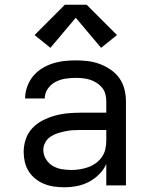

<svg xmlns="http://www.w3.org/2000/svg" viewBox="-20 -783 640 811"><path d="M251 8Q230 8 208.5 5Q187 2 167 -6Q147 -14 130 -27.5Q113 -41 101.5 -59Q90 -77 85 -98Q80 -119 80 -141Q80 -169 89 -195.5Q98 -222 117 -242Q136 -262 160.5 -274.5Q185 -287 212 -294.5Q239 -302 266.5 -304.5Q294 -307 321 -307H429V-355Q429 -371 425 -386Q421 -401 411 -413Q401 -425 387.5 -433.5Q374 -442 359.5 -446.5Q345 -451 329.5 -452.5Q314 -454 299 -454Q277 -454 255 -450.5Q233 -447 213.5 -436.5Q194 -426 181.5 -407.5Q169 -389 169 -367Q169 -367 169 -367Q169 -367 169 -367H86Q86 -367 86 -367Q86 -367 86 -367Q86 -392 94.5 -416Q103 -440 118.5 -459.5Q134 -479 155 -492.5Q176 -506 200 -514Q224 -522 249 -525Q274 -528 299 -528Q325 -528 350.5 -525Q376 -522 400.5 -513Q425 -504 447 -489Q469 -474 484 -453Q499 -432 505.5 -406.5Q512 -381 512 -355V0H429V-90Q418 -66 398.5 -46.5Q379 -27 355 -14.5Q331 -2 304.5 3Q278 8 251 8ZM282 -65Q300 -65 318 -68Q336 -71 353 -77Q370 -83 385 -94Q400 -105 410.5 -120Q421 -135 425 -153Q429 -171 429 -189V-234H321Q305 -234 288 -233Q271 -232 255 -228.5Q239 -225 223 -220Q207 -215 193 -205.5Q179 -196 171 -181Q163 -166 163 -150Q163 -129 174 -111Q185 -93 202.5 -82.5Q220 -72 240.5 -68.5Q261 -65 282 -65ZM407 -581 300 -708 193 -581 126 -635 254 -763H346L474 -635Z"/></svg>

Font: Zed Mono Extended
Style: Regular
Weight: 400
Width: 7
Monospace: yes
Designer: Belleve Invis
Foundry: Belleve Invis
Version: Version 1.0.0; ttfautohint (v1.8.4)